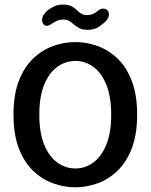

<svg xmlns="http://www.w3.org/2000/svg" viewBox="-20 -809 659 840"><path d="M310 10.5Q260.5 10.5 212.5 -6.8Q164.5 -24 125.2 -61.5Q86 -99 62.5 -159.8Q39 -220.5 39 -307.5Q39 -394.5 62.5 -455.2Q86 -516 125.2 -553.2Q164.5 -590.5 212.5 -607.8Q260.5 -625 310 -625Q358.5 -625 406.5 -607.8Q454.5 -590.5 493.8 -553.2Q533 -516 556.5 -455.2Q580 -394.5 580 -307.5Q580 -220.5 556.5 -159.8Q533 -99 493.8 -61.5Q454.5 -24 406.5 -6.8Q358.5 10.5 310 10.5ZM310 -72Q352.5 -72 388 -97.8Q423.5 -123.5 445 -175.8Q466.5 -228 466.5 -307.5Q466.5 -386.5 445 -438.8Q423.5 -491 388 -516.8Q352.5 -542.5 310 -542.5Q267 -542.5 231 -516.8Q195 -491 173.5 -438.8Q152 -386.5 152 -307.5Q152 -228 173.5 -175.8Q195 -123.5 231 -97.8Q267 -72 310 -72ZM364.5 -678.5Q340 -678.5 326.2 -686.2Q312.5 -694 300 -704.5Q290 -713.5 280.8 -718.5Q271.5 -723.5 257 -723.5Q242.5 -723.5 230.8 -718.5Q219 -713.5 209.5 -707Q194 -696 184.5 -696Q176 -696 170 -703.5Q164 -711 164 -721.5Q164 -742 186.5 -762Q199 -772.5 216.2 -780.8Q233.5 -789 254 -789Q278.5 -789 292.2 -782Q306 -775 317 -764Q326 -755 335.8 -749Q345.5 -743 361.5 -743Q376 -743 386.2 -747.8Q396.5 -752.5 405 -759.5Q411 -764.5 417.8 -768Q424.5 -771.5 432 -771.5Q441.5 -771.5 449 -765Q456.5 -758.5 456.5 -746Q456.5 -731 446.5 -720.5Q435.5 -707.5 414.5 -693Q393.5 -678.5 364.5 -678.5Z"/></svg>

Font: Sono ExtraLight Monospace Medium
Style: Regular
Weight: 500
Version: Version 2.112